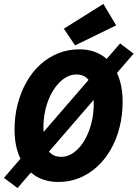

<svg xmlns="http://www.w3.org/2000/svg" viewBox="-46 -914 700 977"><path d="M251 12Q183 12 133 -20Q83 -52 55.5 -112Q28 -172 28 -255Q28 -323 44 -384.5Q60 -446 89 -497Q118 -548 158.5 -585Q199 -622 249.5 -642.5Q300 -663 358 -663Q425 -663 474.5 -631Q524 -599 551 -539Q578 -479 578 -396Q578 -328 562.5 -266.5Q547 -205 518 -154Q489 -103 448.5 -66Q408 -29 358.5 -8.5Q309 12 251 12ZM265 -116Q294 -116 319 -131Q344 -146 364.5 -171.5Q385 -197 400 -231.5Q415 -266 423 -305Q431 -344 431 -385Q431 -440 421 -473Q411 -506 391.5 -520.5Q372 -535 343 -535Q314 -535 289 -520Q264 -505 243 -479.5Q222 -454 206.5 -419.5Q191 -385 183 -346Q175 -307 175 -266Q175 -211 185.5 -178Q196 -145 216 -130.5Q236 -116 265 -116ZM43 43 -26 -9 565 -693 634 -641ZM336 -683 279 -768 480 -894 545 -785Z"/></svg>

Font: Source Code Pro ExtraBold
Style: Italic
Weight: 800
Italic angle: -11°
Monospace: yes
Designer: Paul D. Hunt, Teo Tuominen
Foundry: Adobe Systems Incorporated
Version: Version 1.016;hotconv 1.0.116;makeotfexe 2.5.65601